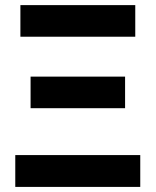

<svg xmlns="http://www.w3.org/2000/svg" viewBox="-20 -734 611 754"><path d="M40 0V-125H530.8V0ZM100.1 -309.1V-433.1H471.2V-309.1ZM60.1 -589.8V-713.9H511.2V-589.8Z"/></svg>

Font: Wonky
Style: Regular
Weight: 400
Designer: Monotype Design Team
Foundry: Monotype Imaging Inc.
Version: Version 3.000